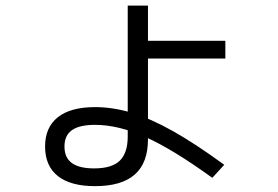

<svg xmlns="http://www.w3.org/2000/svg" viewBox="-20 -632 978 676"><path d="M138.7 -116.2Q138.7 -183.6 183.6 -219.2Q228.5 -254.9 314.5 -254.9Q377.9 -254.9 443.8 -234.9Q509.8 -214.8 588.9 -170.4Q668 -126 769.5 -51.8L727.5 -5.9Q589.8 -105.5 493.7 -148.9Q397.5 -192.4 314.5 -192.4Q259.8 -192.4 233.4 -173.8Q207 -155.3 207 -116.2Q207 -77.1 232.9 -58.1Q258.8 -39.1 311.5 -39.1Q374 -39.1 401.9 -66.4Q429.7 -93.8 429.7 -151.4V-207V-612.3H501V-488.3H773.4V-425.8H501V-141.6Q501 -58.6 454.6 -17.6Q408.2 23.4 314.5 23.4Q228.5 23.4 183.6 -12.2Q138.7 -47.9 138.7 -116.2Z"/></svg>

Font: Pretendard JP Variable
Style: Regular
Weight: 400
Designer: Base glyphs from Inter by Rasmus Andersson; Hangul glyphs from Noto Sans CJK(Source Han Sans) by Jang Soo-young and Kang
Foundry: Kil Hyung-jin
Version: Version 1.307;Glyphs 3.2 (3192)